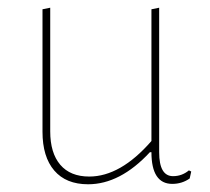

<svg xmlns="http://www.w3.org/2000/svg" viewBox="-20 -473 544 497"><path d="M208 4Q151 4 120.5 -31.5Q90 -67 90 -132V-449L110 -453V-133Q110 -77 136 -46.5Q162 -16 211 -16Q292 -16 372 -108V-449L392 -453V-79Q392 -17 428 -17Q451 -17 469 -32L475 -29L471 -11Q451 3 426 3Q372 3 372 -79H368Q291 4 208 4Z"/></svg>

Font: Alegreya Sans Thin
Style: Regular
Weight: 100
Designer: Juan Pablo del Peral
Foundry: Huerta Tipografica
Version: Version 2.007